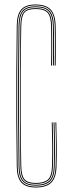

<svg xmlns="http://www.w3.org/2000/svg" viewBox="-20 -824 313 850"><path d="M138.2 6Q94 6 74.5 -15.8Q55 -37.5 54.2 -87Q52.8 -187.5 52.2 -292.8Q51.8 -398 52.2 -503.6Q52.8 -609.2 54.2 -711Q55 -761.2 74.4 -782.6Q93.8 -804 137.2 -804Q182.2 -804 203.5 -782.6Q224.8 -761.2 226.2 -711Q226.5 -699 226.8 -676.4Q227 -653.8 227 -626.9Q227 -600 226.9 -575.1Q226.8 -550.2 226.2 -534H222.2Q222.8 -550.8 222.9 -584.6Q223 -618.5 223 -654.1Q223 -689.8 222.2 -711Q220.8 -760.2 200.5 -780.1Q180.2 -800 137.2 -800Q95.2 -800 77.1 -779.5Q59 -759 58.2 -711Q56.8 -611 56.2 -505.2Q55.8 -399.5 56.2 -293.5Q56.8 -187.5 58.2 -87Q59 -39 77.6 -18.5Q96.2 2 138.2 2Q184 2 204.4 -18.5Q224.8 -39 226.2 -87Q227.8 -139.2 227.6 -184.9Q227.5 -230.5 225.2 -282H229.2Q230.8 -229.5 231.2 -184.5Q231.8 -139.5 230.2 -87Q228.8 -37.5 207.5 -15.8Q186.2 6 138.2 6ZM138.2 -2Q97.8 -2 80.4 -21.4Q63 -40.8 62.2 -88Q60.8 -188 60.2 -293.8Q59.8 -399.5 60.2 -505.2Q60.8 -611 62.2 -711Q63 -757.5 79.9 -776.8Q96.8 -796 137.2 -796Q178.2 -796 197.5 -777.8Q216.8 -759.5 218.2 -711Q218.5 -699 218.8 -675.9Q219 -652.8 219 -625.6Q219 -598.5 218.9 -573.8Q218.8 -549 218.2 -534H214.2Q214.8 -556.8 214.9 -588.1Q215 -619.5 214.9 -652.1Q214.8 -684.8 214.2 -711Q213.2 -753.2 196.6 -772.6Q180 -792 137.2 -792Q99 -792 83 -774Q67 -756 66.2 -711Q64.8 -611 64.2 -505.2Q63.8 -399.5 64.2 -293.8Q64.8 -188 66.2 -88Q67 -43 83.1 -24.5Q99.2 -6 138.2 -6Q179.5 -6 198.2 -23.9Q217 -41.8 218.2 -87Q219.2 -122 219.4 -153.2Q219.5 -184.5 218.9 -215.8Q218.2 -247 217.2 -282H221.2Q222.2 -247 222.9 -215.8Q223.5 -184.5 223.4 -153.2Q223.2 -122 222.2 -87Q220.8 -40.5 201.6 -21.2Q182.5 -2 138.2 -2ZM138.2 -10Q100.8 -10 85.9 -27.2Q71 -44.5 70.2 -88Q68.8 -188 68.2 -293.8Q67.8 -399.5 68.2 -505.2Q68.8 -611 70.2 -711Q71 -754.5 85.8 -771.2Q100.5 -788 137.2 -788Q177.8 -788 193.6 -770.1Q209.5 -752.2 210.2 -711Q210.8 -690.5 210.9 -656.5Q211 -622.5 210.9 -588.5Q210.8 -554.5 210.2 -534H206.2Q207 -557.2 207 -591.9Q207 -626.5 206.9 -659.4Q206.8 -692.2 206.2 -710Q205.2 -751 190.6 -767.5Q176 -784 137.2 -784Q102 -784 88.5 -768.5Q75 -753 74.2 -711Q72.2 -611 71.6 -505.2Q71 -399.5 71.6 -293.8Q72.2 -188 74.2 -88Q75 -46 89 -30Q103 -14 138.2 -14Q175 -14 192 -29.1Q209 -44.2 210.2 -88Q211.8 -139.8 211.2 -184.6Q210.8 -229.5 209.2 -282H213.2Q214.5 -239.8 215.2 -191Q216 -142.2 214.2 -87Q213 -42.5 195.1 -26.2Q177.2 -10 138.2 -10Z"/></svg>

Font: Big Shoulders Inline Thin
Style: Regular
Weight: 100
Designer: Patric King
Foundry: XO Type Co
Version: Version 2.002